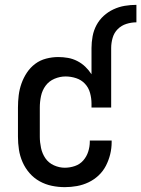

<svg xmlns="http://www.w3.org/2000/svg" viewBox="-20 -763 582 791"><path d="M357 -565Q357 -589 361.5 -613.5Q366 -638 377.5 -659.5Q389 -681 407 -697.5Q425 -714 447.5 -724.5Q470 -735 494 -739Q518 -743 542 -743V-671Q521 -671 500.5 -664.5Q480 -658 465 -643Q450 -628 444 -607Q438 -586 438 -565ZM247 8Q220 8 193.5 2.5Q167 -3 143.5 -16Q120 -29 102 -49.5Q84 -70 73 -95Q62 -120 58 -146.5Q54 -173 54 -200V-320Q54 -345 57 -370Q60 -395 68.5 -419Q77 -443 91 -464Q105 -485 125 -500Q145 -515 170 -521.5Q195 -528 220 -528Q240 -528 260 -524.5Q280 -521 298.5 -511.5Q317 -502 331.5 -488Q346 -474 357 -457V-565H438V-320H357V-336Q357 -358 351 -380Q345 -402 330 -418Q315 -434 293.5 -441Q272 -448 250 -448Q227 -448 204.5 -438.5Q182 -429 168 -410Q154 -391 149 -367.5Q144 -344 144 -320V-200Q144 -177 149 -153.5Q154 -130 167 -111Q180 -92 202 -82Q224 -72 247 -72Q268 -72 288.5 -79Q309 -86 323 -102Q337 -118 343.5 -138.5Q350 -159 350 -180V-184H440V-178Q440 -152 434 -127.5Q428 -103 416.5 -80.5Q405 -58 386.5 -40.5Q368 -23 345 -12Q322 -1 297 3.5Q272 8 247 8Z"/></svg>

Font: Iosevka Bendy Medium
Style: Regular
Weight: 500
Monospace: yes
Designer: Belleve Invis
Foundry: Belleve Invis
Version: Version 30.1.2